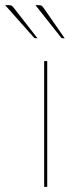

<svg xmlns="http://www.w3.org/2000/svg" viewBox="-74 -728 302 748"><path d="M0 0ZM110 -490V0H98V-490ZM75 -708Q83.5 -708 87.5 -706Q91.5 -704 96 -697L178 -579H171Q165.5 -579 163 -583L64 -708ZM-41 -708Q-32.5 -708 -29 -706Q-25.5 -704 -20 -697L72 -579H65Q59.5 -579 57 -583L-54 -708Z"/></svg>

Font: Lato Hairline
Style: Regular
Weight: 100
Designer: Lukasz Dziedzic
Foundry: tyPoland Lukasz Dziedzic
Version: Version 2.007; 2014-02-27